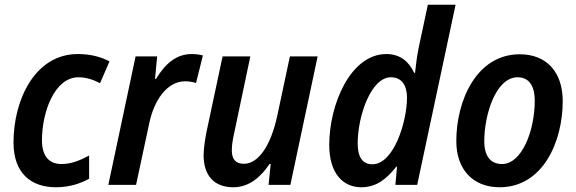

<svg xmlns="http://www.w3.org/2000/svg" viewBox="-20 -780 2431 810"><path d="M216 10C272 10 318 -5 356 -26V-124C316 -102 279 -88 239 -88C187 -88 157 -122 157 -188C157 -309 211 -454 311 -454C346 -454 375 -443 402 -429L442 -521C404 -541 360 -552 308 -552C129 -552 37 -361 37 -179C37 -50 110 10 216 10Z M437 0H554L609 -257C629 -356 684 -437 761 -437C778 -437 794 -434 807 -430L836 -546C822 -550 804 -552 789 -552C723 -552 677 -511 638 -447H634L643 -542H552Z M964 10C1031 10 1080 -33 1117 -88H1122L1113 0H1205L1320 -542H1203L1150 -293C1123 -166 1070 -89 1009 -89C974 -89 958 -109 958 -145C958 -164 961 -188 967 -214L1036 -542H919L850 -218C844 -185 839 -150 839 -125C839 -40 883 10 964 10Z M1504 10C1568 10 1611 -25 1652 -77H1655L1648 0H1740L1902 -760H1785L1747 -582C1739 -545 1734 -499 1731 -473H1727C1706 -519 1669 -552 1610 -552C1458 -552 1369 -338 1369 -169C1369 -47 1428 10 1504 10ZM1551 -87C1510 -87 1489 -116 1489 -175C1489 -290 1545 -454 1629 -454C1674 -454 1697 -421 1697 -368C1697 -268 1642 -87 1551 -87Z M2088 10C2270 10 2354 -182 2354 -353C2354 -477 2285 -551 2173 -551C1988 -551 1905 -352 1905 -185C1905 -64 1976 10 2088 10ZM2098 -88C2049 -88 2023 -122 2023 -184C2023 -295 2071 -454 2164 -454C2216 -454 2236 -411 2236 -356C2236 -227 2181 -88 2098 -88Z"/></svg>

Font: Noto Sans SemiCondensed SemiBold
Style: Italic
Weight: 600
Width: 4
Italic angle: -12°
Designer: Monotype Design Team
Foundry: Monotype Imaging Inc.
Version: Version 2.013